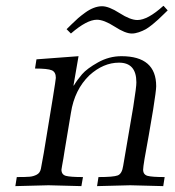

<svg xmlns="http://www.w3.org/2000/svg" viewBox="-20 -633 595 653"><path d="M32.2 0 37.1 -30.8Q67.9 -30.8 81.1 -32Q94.2 -33.2 105.2 -39.1Q116.2 -44.9 119.1 -59.1Q120.1 -62 128.9 -112.8Q169.9 -358.9 169.9 -368.2Q169.9 -388.2 156 -394Q142.1 -399.9 99.1 -399.9L104 -431.2L247.1 -441.9L230 -342.8L231 -341.8Q242.2 -360.8 259 -380.4Q275.9 -399.9 313.5 -420.9Q351.1 -441.9 393.1 -441.9Q511.2 -441.9 511.2 -339.8Q511.2 -325.7 501 -261.2L485.8 -171.9Q466.8 -70.8 466.8 -56.2Q466.8 -39.1 481.9 -34.9Q497.1 -30.8 540 -30.8L535.2 0Q433.1 -2.9 422.9 -2.9Q411.6 -2.9 310.1 0L314.9 -30.8Q365.7 -30.8 380.4 -36.4Q395 -42 398.9 -68.8L433.1 -269Q444.3 -339.8 443.8 -353Q443.8 -419.9 384.8 -419.9Q331.5 -419.9 284.2 -377Q233.4 -328.1 221.2 -249Q213.4 -205.1 199.2 -117.2Q198.2 -109.4 195.6 -94.2Q192.9 -79.1 190.9 -68.1Q189 -57.1 189 -56.2Q189 -39.1 204.1 -34.9Q219.2 -30.8 262.2 -30.8L256.8 0Q154.8 -2.9 145 -2.9Q134.3 -2.9 32.2 0ZM206.5 -533.7Q209.5 -536.6 223.4 -550.3Q237.3 -564 246.3 -571.8Q255.4 -579.6 269.8 -590.1Q284.2 -600.6 298.8 -606.2Q313.5 -611.8 327.1 -611.8Q350.1 -611.8 386.7 -588.4Q423.3 -564.9 447.3 -564.9Q482.4 -564.9 535.2 -612.8H536.6L550.3 -597.7Q549.3 -596.7 536.4 -584.2Q523.4 -571.8 517.8 -566.4Q512.2 -561 498.8 -550Q485.4 -539.1 475.3 -533.4Q465.3 -527.8 452.4 -523.4Q439.5 -519 428.2 -519Q406.2 -519 369.9 -542.5Q333.5 -565.9 309.6 -565.9Q275.4 -565.9 221.2 -519Z"/></svg>

Font: CMU Serif Extra
Style: RomanSlanted
Weight: 500
Italic angle: -9.46001°
Version: Version 0.7.0